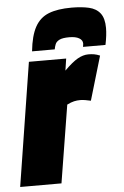

<svg xmlns="http://www.w3.org/2000/svg" viewBox="-71 -812 550 852"><g transform="rotate(-5 204.5 -386.5)"><path d="M237 -550 229 -497Q264 -532 288.5 -546Q313 -560 337 -560Q350 -560 362 -558Q374 -556 388 -550L330 -354Q318 -357 305 -359Q292 -361 283 -361Q269 -361 255.5 -358Q242 -355 224 -346L168 0H-16L71 -550ZM280 -773Q325 -773 357.5 -765.5Q390 -758 407.5 -735.5Q425 -713 425 -670Q425 -638 416 -595H316Q317 -601 317.5 -604.5Q318 -608 318 -610Q318 -625 302.5 -634Q287 -643 259 -643Q229 -643 215 -636Q201 -629 196.5 -618Q192 -607 190 -595H89Q96 -664 117.5 -703Q139 -742 178.5 -757.5Q218 -773 280 -773Z"/></g></svg>

Font: Georama Semi Condensed Black
Style: Italic
Weight: 900
Width: 4
Italic angle: -9°
Designer: Jean-Baptiste Levee
Foundry: Production Type
Version: Version 1.000